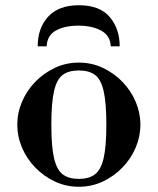

<svg xmlns="http://www.w3.org/2000/svg" viewBox="-20 -701 602 733"><path d="M281 12Q232 12 189.5 -8Q147 -28 114.5 -61.5Q82 -95 64 -137.5Q46 -180 46 -225Q46 -270 64 -312.5Q82 -355 114.5 -388.5Q147 -422 189.5 -442Q232 -462 281 -462Q330 -462 372.5 -442Q415 -422 447.5 -388.5Q480 -355 498 -312.5Q516 -270 516 -225Q516 -180 498 -137.5Q480 -95 447.5 -61.5Q415 -28 372.5 -8Q330 12 281 12ZM281 -18Q319 -18 342 -35Q365 -52 375.5 -96.5Q386 -141 386 -225Q386 -309 375.5 -354Q365 -399 342 -415.5Q319 -432 281 -432Q243 -432 220 -415.5Q197 -399 186.5 -354Q176 -309 176 -225Q176 -141 186.5 -96.5Q197 -52 220 -35Q243 -18 281 -18ZM124 -524Q124 -594 164 -637.5Q204 -681 281 -681Q361 -681 399 -636Q437 -591 437 -524H403Q401 -565 366.5 -584Q332 -603 279 -603Q227 -603 193.5 -584.5Q160 -566 158 -524Z"/></svg>

Font: Libre Bodoni
Style: Regular
Weight: 400
Designer: Pablo Impallari, Rodrigo Fuenzalida
Foundry: Impallari Type
Version: Version 2.005;gftools[0.9.23]